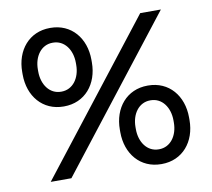

<svg xmlns="http://www.w3.org/2000/svg" viewBox="-79 -798 988 896"><g transform="rotate(-10 415.0 -350.0)"><path d="M213 -336H215C314 -336 378 -413 378 -516V-528C378 -631 314 -708 215 -708H213C114 -708 50 -631 50 -528V-516C50 -413 114 -336 213 -336ZM92 0H190L738 -703H640ZM213 -406C159 -406 124 -455 124 -517V-527C124 -589 159 -638 213 -638H215C269 -638 304 -589 304 -527V-517C304 -455 269 -406 215 -406ZM615 8H617C716 8 780 -69 780 -172V-184C780 -287 716 -364 617 -364H615C516 -364 452 -287 452 -184V-172C452 -69 516 8 615 8ZM615 -62C561 -62 526 -111 526 -173V-183C526 -245 561 -294 615 -294H617C671 -294 706 -245 706 -183V-173C706 -111 671 -62 617 -62Z"/></g></svg>

Font: Fixel Display Regular
Style: Regular
Weight: 400
Designer: AlfaBravo + MacPaw
Foundry: Kyrylo Tkachov, Marchela Mozhyna, Serhii Makarenko, Maria Weinstein, Zakhar Kryvoshyya
Version: Version 1.211